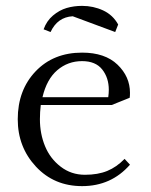

<svg xmlns="http://www.w3.org/2000/svg" viewBox="-20 -633 519 660"><path d="M41 -223.1Q41 -323.2 102.3 -387.7Q163.6 -452.1 262.2 -452.1Q340.8 -452.1 383.8 -410.9Q426.8 -369.6 426.8 -314Q426.8 -302.7 425.8 -296.9L363.8 -272H120.1Q117.2 -247.6 117.2 -223.1Q117.2 -173.3 134.8 -130.6Q152.3 -87.9 188.5 -60.1Q224.6 -32.2 272 -32.2Q316.4 -32.2 348.6 -45.4Q380.9 -58.6 408.2 -86.9L426.8 -66.9Q362.3 6.8 262.2 6.8Q166 6.8 103.5 -60.3Q41 -127.4 41 -223.1ZM126 -298.8H352.1Q354 -312.5 354 -324.2Q354 -365.7 331.3 -394.3Q308.6 -422.9 262.2 -422.9Q213.4 -422.9 177 -391.8Q140.6 -360.8 126 -298.8ZM129.9 -532.2Q140.1 -561 162.1 -579.6Q184.1 -598.1 209 -605.5Q233.9 -612.8 262.2 -612.8Q300.8 -612.8 334.5 -597.2Q368.2 -581.5 386.2 -548.8L376 -522.9L230 -577.1Q177.7 -574.2 153.8 -522.9Z"/></svg>

Font: Dihjauti
Style: Regular
Weight: 400
Designer: T. Christopher White
Version: Version 3.0.0